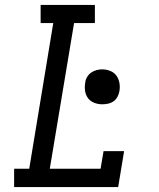

<svg xmlns="http://www.w3.org/2000/svg" viewBox="-20 -755 640 775"><path d="M37 0V-74H98L195 -662H144V-735H363V-662H279L181 -74H386L398 -145H481L457 0ZM393 -334Q376 -334 360.5 -340Q345 -346 335.5 -358.5Q326 -371 323.5 -387.5Q321 -404 324 -421Q325 -433 331.5 -444Q338 -455 348 -462Q358 -469 369.5 -472Q381 -475 393 -475Q410 -475 425.5 -468.5Q441 -462 450 -449.5Q459 -437 462 -420.5Q465 -404 462 -387Q460 -375 454 -364Q448 -353 438 -346Q428 -339 416 -336.5Q404 -334 393 -334Z"/></svg>

Font: Iosevka Curly Slab Extended
Style: Italic
Weight: 400
Width: 7
Italic angle: -9°
Monospace: yes
Designer: Belleve Invis
Foundry: Belleve Invis
Version: Version 11.1.0; ttfautohint (v1.8.3)